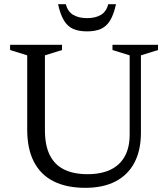

<svg xmlns="http://www.w3.org/2000/svg" viewBox="-20 -891 808 921"><path d="M602 -245.5V-625.5L519.5 -651V-676H738V-651L656 -625.5V-255Q656 -170 624.8 -110.8Q593.5 -51.5 534 -20.8Q474.5 10 389 10Q299.5 10 237.2 -21.2Q175 -52.5 142.8 -114.8Q110.5 -177 110.5 -269.5V-625.5L28.5 -651V-676H277.5V-651L195.5 -625.5V-266Q195.5 -195 218.2 -148.2Q241 -101.5 286.5 -78.5Q332 -55.5 400 -55.5Q465.5 -55.5 510.5 -77.2Q555.5 -99 578.8 -141.5Q602 -184 602 -245.5ZM397.5 -804Q437.5 -804 463.8 -819.5Q490 -835 499.5 -871H536.5Q525.5 -821 508 -792.5Q490.5 -764 463.8 -752.2Q437 -740.5 397.5 -740.5Q358 -740.5 331.2 -752.2Q304.5 -764 287 -792.5Q269.5 -821 258.5 -871H295.5Q305 -835 331.5 -819.5Q358 -804 397.5 -804Z"/></svg>

Font: Newsreader 16pt 16pt
Style: Regular
Weight: 400
Version: Version 1.003